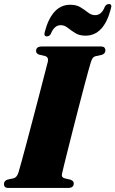

<svg xmlns="http://www.w3.org/2000/svg" viewBox="-24 -930 571 950"><path d="M283 -71Q278 -52.5 296.5 -47.5L324.5 -41Q341 -35 341 -22.5Q341 0 312.5 0H19.5Q5.5 0 0.5 -5.2Q-4.5 -10.5 -4.5 -19Q-4.5 -35.5 13.5 -41.5L44 -48Q60 -52.5 67.5 -77Q71.5 -90 83 -131.8Q94.5 -173.5 110 -231.8Q125.5 -290 142.2 -353.8Q159 -417.5 174 -475.2Q189 -533 199.5 -573.8Q210 -614.5 213 -626Q217 -648 198 -653L170 -659.5Q154.5 -665 154.5 -677.5Q154.5 -700 183 -700H473.5Q488 -700 492.8 -694.5Q497.5 -689 497.5 -681Q497.5 -664.5 479.5 -658.5L449 -652Q440 -649.5 435.5 -643.8Q431 -638 425.5 -622.5Q422 -612.5 413 -579.2Q404 -546 391.2 -498Q378.5 -450 364.2 -394.8Q350 -339.5 336 -284.8Q322 -230 310.5 -183.8Q299 -137.5 291.5 -107.2Q284 -77 283 -71ZM399 -753.5Q368.5 -753.5 348 -766.5Q327.5 -779.5 311 -792.5Q294.5 -805.5 276.5 -805.5Q244.5 -805.5 227.5 -762.5Q220.5 -750 208 -750Q191.5 -750 197.5 -772Q214.5 -837.5 246 -872Q277.5 -906.5 324 -906.5Q354.5 -906.5 375 -893.5Q395.5 -880.5 412 -867.8Q428.5 -855 446.5 -855Q479 -855 495 -897.5Q502.5 -910 515 -910Q531.5 -910 525 -888.5Q490.5 -753.5 399 -753.5Z"/></svg>

Font: Fraunces 72pt S000 Black
Style: Italic
Weight: 900
Italic angle: -16°
Version: Version 1.000; ttfautohint (v1.8.3)